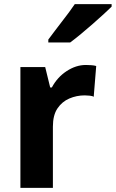

<svg xmlns="http://www.w3.org/2000/svg" viewBox="-20 -902 556 922"><path d="M78 0V-580H197L221 -482H229Q255 -531 300 -560.5Q345 -590 392 -590Q403 -590 418 -589Q433 -588 442 -585L430 -437Q425 -441 411.5 -442.5Q398 -444 387 -444Q348 -444 313 -429Q278 -414 256 -381.5Q234 -349 234 -294V0ZM212 -698V-712Q227 -732 243.5 -754Q260 -776 277.5 -798.5Q295 -821 311 -842.5Q327 -864 339 -882H516V-870Q504 -858 480 -836Q456 -814 427 -788.5Q398 -763 369 -739Q340 -715 317 -698Z"/></svg>

Font: Menbere
Style: Regular
Weight: 400
Designer: Aleme Tadesse
Foundry: Sorkin Type Co
Version: Version 1.000